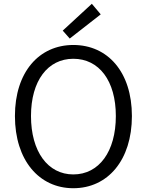

<svg xmlns="http://www.w3.org/2000/svg" viewBox="-20 -983 777 1016"><path d="M368 13C550 13 678 -135 678 -369C678 -602 550 -745 368 -745C187 -745 59 -602 59 -369C59 -135 187 13 368 13ZM368 -60C233 -60 144 -181 144 -369C144 -556 233 -672 368 -672C504 -672 593 -556 593 -369C593 -181 504 -60 368 -60ZM349 -779 513 -907 466 -963 312 -821Z"/></svg>

Font: Noto Sans CJK JP DemiLight
Style: Regular
Weight: 350
Designer: Ryoko NISHIZUKA (kana & ideographs); Paul D. Hunt (Latin, Greek & Cyrillic); Wenlong ZHANG (bopomofo); Sandoll Communica
Foundry: Adobe Systems Incorporated
Version: Version 1.004;PS 1.004;hotconv 1.0.82;makeotf.lib2.5.63406